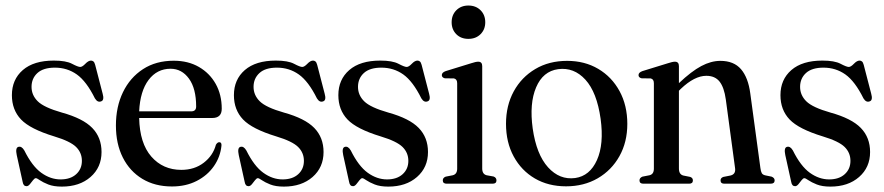

<svg xmlns="http://www.w3.org/2000/svg" viewBox="-20 -664 3196 694"><path d="M199 -15.5Q234.5 -15.5 255.2 -34.2Q276 -53 276 -82.5Q276 -112 255 -132.8Q234 -153.5 176 -171Q89 -197.5 56 -232.2Q23 -267 23 -320Q23 -376.5 62.5 -410.8Q102 -445 174.5 -445Q218.5 -445 240.2 -433.5Q262 -422 270 -422Q277.5 -422 288.5 -433.5Q299.5 -445 309 -445Q313.5 -445 317.5 -442Q321.5 -439 324 -429.5L351 -325.5Q357.5 -302.5 346.5 -298Q333 -292 323 -308.5Q292.5 -370 257.8 -394.8Q223 -419.5 178.5 -419.5Q136.5 -419.5 115.2 -400Q94 -380.5 94 -350Q94 -320 116.5 -297.8Q139 -275.5 204 -257Q280 -236 313.5 -201.5Q347 -167 347 -114.5Q347 -59 307.2 -24.2Q267.5 10.5 203.5 10.5Q174 10.5 154.5 2.8Q135 -5 124.2 -12.5Q113.5 -20 109.5 -20Q105 -20 99.5 -12.8Q94 -5.5 88 1.8Q82 9 76 9Q64.5 9 62 -6L40.5 -103.5Q35 -129.5 46 -133Q58 -137 68 -120Q96 -63.5 129.2 -39.5Q162.5 -15.5 199 -15.5Z M781.5 -271Q781.5 -237.5 747 -237.5H483Q485 -146 527 -98Q569 -50 635.5 -50Q683 -50 716.5 -75.8Q750 -101.5 760.5 -141Q766 -150 772.5 -150Q781.5 -150 780.5 -137.5Q776.5 -97 753.2 -63.5Q730 -30 691 -10Q652 10 601.5 10Q540 10 494.5 -17.5Q449 -45 424 -94.5Q399 -144 399 -210.5Q399 -278 424.5 -330.8Q450 -383.5 496.8 -414Q543.5 -444.5 608 -444.5Q660 -444.5 699 -422Q738 -399.5 759.8 -360.5Q781.5 -321.5 781.5 -271ZM596.5 -415.5Q547.5 -415.5 517 -375Q486.5 -334.5 483 -261.5H671Q689 -261.5 689 -279Q689 -344 663 -379.8Q637 -415.5 596.5 -415.5Z M1001.5 -15.5Q1037 -15.5 1057.8 -34.2Q1078.5 -53 1078.5 -82.5Q1078.5 -112 1057.5 -132.8Q1036.5 -153.5 978.5 -171Q891.5 -197.5 858.5 -232.2Q825.5 -267 825.5 -320Q825.5 -376.5 865 -410.8Q904.5 -445 977 -445Q1021 -445 1042.8 -433.5Q1064.5 -422 1072.5 -422Q1080 -422 1091 -433.5Q1102 -445 1111.5 -445Q1116 -445 1120 -442Q1124 -439 1126.5 -429.5L1153.5 -325.5Q1160 -302.5 1149 -298Q1135.5 -292 1125.5 -308.5Q1095 -370 1060.2 -394.8Q1025.5 -419.5 981 -419.5Q939 -419.5 917.8 -400Q896.5 -380.5 896.5 -350Q896.5 -320 919 -297.8Q941.5 -275.5 1006.5 -257Q1082.5 -236 1116 -201.5Q1149.5 -167 1149.5 -114.5Q1149.5 -59 1109.8 -24.2Q1070 10.5 1006 10.5Q976.5 10.5 957 2.8Q937.5 -5 926.8 -12.5Q916 -20 912 -20Q907.5 -20 902 -12.8Q896.5 -5.5 890.5 1.8Q884.5 9 878.5 9Q867 9 864.5 -6L843 -103.5Q837.5 -129.5 848.5 -133Q860.5 -137 870.5 -120Q898.5 -63.5 931.8 -39.5Q965 -15.5 1001.5 -15.5Z M1379 -15.5Q1414.5 -15.5 1435.2 -34.2Q1456 -53 1456 -82.5Q1456 -112 1435 -132.8Q1414 -153.5 1356 -171Q1269 -197.5 1236 -232.2Q1203 -267 1203 -320Q1203 -376.5 1242.5 -410.8Q1282 -445 1354.5 -445Q1398.5 -445 1420.2 -433.5Q1442 -422 1450 -422Q1457.5 -422 1468.5 -433.5Q1479.5 -445 1489 -445Q1493.5 -445 1497.5 -442Q1501.5 -439 1504 -429.5L1531 -325.5Q1537.5 -302.5 1526.5 -298Q1513 -292 1503 -308.5Q1472.5 -370 1437.8 -394.8Q1403 -419.5 1358.5 -419.5Q1316.5 -419.5 1295.2 -400Q1274 -380.5 1274 -350Q1274 -320 1296.5 -297.8Q1319 -275.5 1384 -257Q1460 -236 1493.5 -201.5Q1527 -167 1527 -114.5Q1527 -59 1487.2 -24.2Q1447.5 10.5 1383.5 10.5Q1354 10.5 1334.5 2.8Q1315 -5 1304.2 -12.5Q1293.5 -20 1289.5 -20Q1285 -20 1279.5 -12.8Q1274 -5.5 1268 1.8Q1262 9 1256 9Q1244.5 9 1242 -6L1220.5 -103.5Q1215 -129.5 1226 -133Q1238 -137 1248 -120Q1276 -63.5 1309.2 -39.5Q1342.5 -15.5 1379 -15.5Z M1673 -523.5Q1646 -523.5 1629.2 -540.5Q1612.5 -557.5 1612.5 -583.5Q1612.5 -610 1629.5 -627Q1646.5 -644 1673 -644Q1700 -644 1717 -627Q1734 -610 1734 -583.5Q1734 -557.5 1717 -540.5Q1700 -523.5 1673 -523.5ZM1723 -425V-55Q1723 -34.5 1739 -30.5L1764 -26Q1774.5 -22 1774.5 -12Q1774.5 0 1760.5 0H1594.5Q1580.5 0 1580.5 -12Q1580.5 -21.5 1591 -25.5L1616.5 -30.5Q1632.5 -34.5 1632.5 -54.5V-363Q1632.5 -378 1621 -380.5L1587.5 -381Q1577 -384 1577 -392.5Q1577 -402 1591 -407L1683.5 -435.5Q1700 -441 1708.5 -441Q1723 -441 1723 -425Z M2030 -444Q2093.5 -444 2142.5 -415Q2191.5 -386 2219.5 -334.5Q2247.5 -283 2247.5 -216Q2247.5 -150.5 2219 -99.5Q2190.5 -48.5 2140.5 -19.5Q2090.5 9.5 2026 9.5Q1962 9.5 1913.2 -19Q1864.5 -47.5 1836.8 -98.5Q1809 -149.5 1809 -216.5Q1809 -282.5 1837 -333.8Q1865 -385 1914.8 -414.5Q1964.5 -444 2030 -444ZM2059 -20.5Q2112 -28 2137.8 -85.5Q2163.5 -143 2151 -234.5Q2137.5 -330.5 2096 -376Q2054.5 -421.5 1997.5 -414Q1942.5 -406.5 1917.8 -348.2Q1893 -290 1905.5 -199.5Q1919 -105.5 1961 -59.2Q2003 -13 2059 -20.5Z M2434 -425V-363.5Q2479.5 -406.5 2514.8 -425.2Q2550 -444 2584 -444Q2632.5 -444 2658.5 -413.8Q2684.5 -383.5 2692 -326L2728.5 -57Q2730 -44.5 2733.5 -38.2Q2737 -32 2747 -30L2769 -25.5Q2780 -21 2780 -12Q2780 0 2765.5 0H2598Q2584.5 0 2584.5 -12Q2584.5 -21 2594.5 -24.5L2620 -29.5Q2640 -34 2637 -56L2603.5 -304.5Q2597.5 -348 2581 -369Q2564.5 -390 2533 -390Q2490.5 -390 2441 -343L2434 -336V-55Q2434 -33.5 2450 -29.5L2475 -24.5Q2484.5 -21 2484.5 -12Q2484.5 0 2471 0H2305.5Q2291.5 0 2291.5 -12Q2291.5 -21 2302 -25.5L2327.5 -30.5Q2343.5 -34 2343.5 -54.5V-363Q2343.5 -378 2332 -380.5L2298.5 -381Q2288 -384 2288 -392.5Q2288 -402 2302 -407L2394.5 -435.5Q2411 -441 2419.5 -441Q2434 -441 2434 -425Z M2977 -15.5Q3012.5 -15.5 3033.2 -34.2Q3054 -53 3054 -82.5Q3054 -112 3033 -132.8Q3012 -153.5 2954 -171Q2867 -197.5 2834 -232.2Q2801 -267 2801 -320Q2801 -376.5 2840.5 -410.8Q2880 -445 2952.5 -445Q2996.5 -445 3018.2 -433.5Q3040 -422 3048 -422Q3055.5 -422 3066.5 -433.5Q3077.5 -445 3087 -445Q3091.5 -445 3095.5 -442Q3099.5 -439 3102 -429.5L3129 -325.5Q3135.5 -302.5 3124.5 -298Q3111 -292 3101 -308.5Q3070.5 -370 3035.8 -394.8Q3001 -419.5 2956.5 -419.5Q2914.5 -419.5 2893.2 -400Q2872 -380.5 2872 -350Q2872 -320 2894.5 -297.8Q2917 -275.5 2982 -257Q3058 -236 3091.5 -201.5Q3125 -167 3125 -114.5Q3125 -59 3085.2 -24.2Q3045.5 10.5 2981.5 10.5Q2952 10.5 2932.5 2.8Q2913 -5 2902.2 -12.5Q2891.5 -20 2887.5 -20Q2883 -20 2877.5 -12.8Q2872 -5.5 2866 1.8Q2860 9 2854 9Q2842.5 9 2840 -6L2818.5 -103.5Q2813 -129.5 2824 -133Q2836 -137 2846 -120Q2874 -63.5 2907.2 -39.5Q2940.5 -15.5 2977 -15.5Z"/></svg>

Font: Fraunces 144pt S050
Style: Regular
Weight: 400
Version: Version 1.000; ttfautohint (v1.8.3)